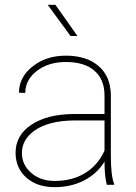

<svg xmlns="http://www.w3.org/2000/svg" viewBox="-20 -770 568 800"><path d="M425.3 0Q415.5 -33.7 415.5 -96.7Q384.3 -45.9 330.1 -18.1Q275.9 9.8 207.5 9.8Q134.3 9.8 89.6 -30Q44.9 -69.8 44.9 -133.8Q44.9 -206.5 110.6 -250.2Q176.3 -293.9 285.2 -294.9H415.5V-372.1Q415.5 -438.5 373.8 -475.1Q332 -511.7 254.4 -511.7Q182.1 -511.7 133.8 -474.6Q85.4 -437.5 85.4 -382.8L59.1 -383.8Q59.1 -448.2 115.7 -493.2Q172.4 -538.1 254.4 -538.1Q339.8 -538.1 390.1 -495.4Q440.4 -452.6 441.9 -375V-122.6Q441.9 -35.6 455.6 -4.4V0ZM207.5 -16.1Q281.7 -16.1 335.2 -49.3Q388.7 -82.5 415.5 -142.6V-268.1H293.5Q180.2 -268.1 120.1 -223.1Q71.3 -186.5 71.3 -131.8Q71.3 -83.5 109.9 -49.8Q148.4 -16.1 207.5 -16.1ZM302.7 -620.1H273.9L178.7 -750H210.9Z"/></svg>

Font: TypoPRO Roboto
Style: Regular
Weight: 250
Designer: Google
Version: Version 2.136; 2016